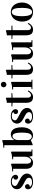

<svg xmlns="http://www.w3.org/2000/svg" viewBox="1829 -2607 792 4490"><g transform="rotate(-90 2225.0 -362.0)"><path d="M204.1 -8.3Q257.8 -8.3 285.4 -28.1Q313 -47.9 313 -80.1Q313 -111.3 292.7 -131.6Q272.5 -151.9 214.4 -183.1Q206.5 -187 187.3 -197.3Q168 -207.5 158 -212.9Q147.9 -218.3 130.4 -229.2Q112.8 -240.2 103 -248.5Q93.3 -256.8 80.6 -270Q67.9 -283.2 61.3 -295.7Q54.7 -308.1 49.8 -324.7Q44.9 -341.3 44.9 -359.4Q44.9 -425.3 94.5 -465.1Q144 -504.9 223.1 -504.9Q264.2 -504.9 299.6 -492.9Q335 -481 358.6 -454.8Q382.3 -428.7 382.3 -393.6Q382.3 -370.6 366.9 -353Q351.6 -335.4 325.7 -335.4Q298.3 -335.4 283.7 -350.6Q269 -365.7 269 -389.2Q269 -415.5 282.7 -429.2Q296.4 -442.9 315.9 -442.9H320.3V-443.8Q308.6 -460.4 283.7 -471.7Q258.8 -482.9 223.1 -482.9Q172.4 -482.9 146.5 -460.7Q120.6 -438.5 120.6 -410.6Q120.6 -383.8 141.1 -367.2Q161.6 -350.6 232.4 -314Q301.8 -278.3 324.2 -263.7Q405.3 -209.5 410.6 -139.6Q411.1 -134.3 411.1 -128.9Q411.1 -63 359.9 -24.2Q308.6 14.6 206.1 14.6Q179.2 14.6 152.1 8.1Q125 1.5 100.1 -11.7Q75.2 -24.9 59.6 -48.6Q43.9 -72.3 43.9 -102.5Q43.9 -131.3 61.3 -152.3Q78.6 -173.3 107.4 -173.3Q132.3 -173.3 147.5 -157Q162.6 -140.6 163.6 -116.7Q163.6 -90.8 146.7 -75.9Q129.9 -61 108.4 -61Q102.5 -61 100.1 -61.5V-60.5Q109.4 -39.1 137 -23.7Q164.6 -8.3 204.1 -8.3Z M821.3 0 806.6 -75.2H804.7Q792 -56.6 780.8 -43.7Q769.5 -30.8 752.4 -15.9Q735.4 -1 713.1 6.8Q690.9 14.6 665.5 14.6Q647.9 14.6 631.3 11.7Q614.7 8.8 594 -1.2Q573.2 -11.2 558.3 -28.1Q543.5 -44.9 533 -75.4Q522.5 -106 522.5 -147V-451.2H462.4V-471.2L564.5 -481.9L633.3 -500L642.6 -485.8V-133.3Q642.6 -104.5 648.7 -84Q654.8 -63.5 662.4 -53.5Q669.9 -43.5 681.4 -37.8Q692.9 -32.2 699.2 -31.5Q705.6 -30.8 713.4 -30.8Q747.6 -30.8 776.1 -74Q804.7 -117.2 804.7 -180.2V-451.2H744.6V-471.2L846.7 -481.9L915.5 -500L924.3 -485.8V-24.9L974.6 -20V0Z M1194.3 -692.9V-422.4H1196.3Q1224.1 -469.2 1255.6 -487.1Q1287.1 -504.9 1331.5 -504.9Q1344.7 -504.9 1357.9 -502.4Q1371.1 -500 1387.7 -492.9Q1404.3 -485.8 1418.7 -474.6Q1433.1 -463.4 1447.3 -443.4Q1461.4 -423.3 1471.4 -397.5Q1481.4 -371.6 1487.5 -333.3Q1493.7 -294.9 1493.7 -249Q1493.7 -194.3 1481.9 -147.7Q1470.2 -101.1 1447 -64.2Q1423.8 -27.3 1386 -6.3Q1348.1 14.6 1299.3 14.6Q1272 14.6 1243.2 2.2Q1214.4 -10.3 1194.3 -38.1L1094.7 4.9H1074.7V-658.2H1014.6V-678.2L1116.7 -689L1185.5 -707ZM1283.7 -465.8Q1248 -465.8 1221.2 -426.5Q1194.3 -387.2 1194.3 -339.4V-105Q1194.3 -70.3 1218.3 -42.5Q1242.2 -14.6 1273.4 -14.6Q1292.5 -14.6 1307.6 -23.4Q1322.8 -32.2 1332.8 -45.7Q1342.8 -59.1 1349.6 -80.6Q1356.4 -102.1 1360.1 -120.8Q1363.8 -139.6 1365.7 -166.7Q1367.7 -193.8 1368.2 -211.4Q1368.7 -229 1368.7 -253.9Q1368.7 -335.4 1357.7 -383.5Q1346.7 -431.6 1329.1 -448.7Q1311.5 -465.8 1283.7 -465.8Z M1738.8 -8.3Q1792.5 -8.3 1820.1 -28.1Q1847.7 -47.9 1847.7 -80.1Q1847.7 -111.3 1827.4 -131.6Q1807.1 -151.9 1749 -183.1Q1741.2 -187 1721.9 -197.3Q1702.6 -207.5 1692.6 -212.9Q1682.6 -218.3 1665 -229.2Q1647.5 -240.2 1637.7 -248.5Q1627.9 -256.8 1615.2 -270Q1602.5 -283.2 1595.9 -295.7Q1589.4 -308.1 1584.5 -324.7Q1579.6 -341.3 1579.6 -359.4Q1579.6 -425.3 1629.2 -465.1Q1678.7 -504.9 1757.8 -504.9Q1798.8 -504.9 1834.2 -492.9Q1869.6 -481 1893.3 -454.8Q1917 -428.7 1917 -393.6Q1917 -370.6 1901.6 -353Q1886.2 -335.4 1860.4 -335.4Q1833 -335.4 1818.4 -350.6Q1803.7 -365.7 1803.7 -389.2Q1803.7 -415.5 1817.4 -429.2Q1831.1 -442.9 1850.6 -442.9H1855V-443.8Q1843.3 -460.4 1818.4 -471.7Q1793.5 -482.9 1757.8 -482.9Q1707 -482.9 1681.2 -460.7Q1655.3 -438.5 1655.3 -410.6Q1655.3 -383.8 1675.8 -367.2Q1696.3 -350.6 1767.1 -314Q1836.4 -278.3 1858.9 -263.7Q1939.9 -209.5 1945.3 -139.6Q1945.8 -134.3 1945.8 -128.9Q1945.8 -63 1894.5 -24.2Q1843.3 14.6 1740.7 14.6Q1713.9 14.6 1686.8 8.1Q1659.7 1.5 1634.8 -11.7Q1609.9 -24.9 1594.2 -48.6Q1578.6 -72.3 1578.6 -102.5Q1578.6 -131.3 1595.9 -152.3Q1613.3 -173.3 1642.1 -173.3Q1667 -173.3 1682.1 -157Q1697.3 -140.6 1698.2 -116.7Q1698.2 -90.8 1681.4 -75.9Q1664.6 -61 1643.1 -61Q1637.2 -61 1634.8 -61.5V-60.5Q1644 -39.1 1671.6 -23.7Q1699.2 -8.3 1738.8 -8.3Z M2065.4 -598.1 2107.4 -602.5 2176.3 -620.6 2185.5 -606.4V-490.2H2292.5V-469.2L2185.5 -464.8V-121.1Q2185.5 -91.3 2192.6 -71.5Q2199.7 -51.8 2211.2 -44.4Q2222.7 -37.1 2229.7 -35.2Q2236.8 -33.2 2244.6 -33.2Q2259.8 -33.2 2273.7 -39.8Q2287.6 -46.4 2299.1 -59.1Q2310.5 -71.8 2317.9 -82.3Q2325.2 -92.8 2334.5 -107.9L2355.5 -95.2Q2329.6 -52.2 2310.5 -32.7Q2264.2 14.6 2203.6 14.6Q2180.7 14.6 2162.8 11.5Q2145 8.3 2126 -2Q2106.9 -12.2 2094.2 -29.5Q2081.5 -46.9 2073.5 -77.4Q2065.4 -107.9 2065.4 -148.9V-464.8L1982.4 -469.2V-490.2H2065.4Z M2555.2 -485.8V-24.9L2605.5 -20V0H2385.3V-20L2435.5 -24.9V-451.2H2375.5V-471.2L2477.5 -481.9L2546.4 -500ZM2428.7 -673.3Q2428.7 -700.2 2447.5 -719Q2466.3 -737.8 2493.2 -737.8Q2520 -737.8 2539.1 -719Q2558.1 -700.2 2558.1 -673.3Q2558.1 -646.5 2539.3 -627.4Q2520.5 -608.4 2493.2 -608.4Q2466.3 -608.4 2447.5 -627.2Q2428.7 -646 2428.7 -673.3Z M2719.2 -598.1 2761.2 -602.5 2830.1 -620.6 2839.4 -606.4V-490.2H2946.3V-469.2L2839.4 -464.8V-121.1Q2839.4 -91.3 2846.4 -71.5Q2853.5 -51.8 2865 -44.4Q2876.5 -37.1 2883.5 -35.2Q2890.6 -33.2 2898.4 -33.2Q2913.6 -33.2 2927.5 -39.8Q2941.4 -46.4 2952.9 -59.1Q2964.4 -71.8 2971.7 -82.3Q2979 -92.8 2988.3 -107.9L3009.3 -95.2Q2983.4 -52.2 2964.4 -32.7Q2918 14.6 2857.4 14.6Q2834.5 14.6 2816.7 11.5Q2798.8 8.3 2779.8 -2Q2760.7 -12.2 2748 -29.5Q2735.4 -46.9 2727.3 -77.4Q2719.2 -107.9 2719.2 -148.9V-464.8L2636.2 -469.2V-490.2H2719.2Z M3377.4 0 3362.8 -75.2H3360.8Q3348.1 -56.6 3336.9 -43.7Q3325.7 -30.8 3308.6 -15.9Q3291.5 -1 3269.3 6.8Q3247.1 14.6 3221.7 14.6Q3204.1 14.6 3187.5 11.7Q3170.9 8.8 3150.1 -1.2Q3129.4 -11.2 3114.5 -28.1Q3099.6 -44.9 3089.1 -75.4Q3078.6 -106 3078.6 -147V-451.2H3018.6V-471.2L3120.6 -481.9L3189.5 -500L3198.7 -485.8V-133.3Q3198.7 -104.5 3204.8 -84Q3210.9 -63.5 3218.5 -53.5Q3226.1 -43.5 3237.5 -37.8Q3249 -32.2 3255.4 -31.5Q3261.7 -30.8 3269.5 -30.8Q3303.7 -30.8 3332.3 -74Q3360.8 -117.2 3360.8 -180.2V-451.2H3300.8V-471.2L3402.8 -481.9L3471.7 -500L3480.5 -485.8V-24.9L3530.8 -20V0Z M3644.5 -598.1 3686.5 -602.5 3755.4 -620.6 3764.6 -606.4V-490.2H3871.6V-469.2L3764.6 -464.8V-121.1Q3764.6 -91.3 3771.7 -71.5Q3778.8 -51.8 3790.3 -44.4Q3801.8 -37.1 3808.8 -35.2Q3815.9 -33.2 3823.7 -33.2Q3838.9 -33.2 3852.8 -39.8Q3866.7 -46.4 3878.2 -59.1Q3889.6 -71.8 3897 -82.3Q3904.3 -92.8 3913.6 -107.9L3934.6 -95.2Q3908.7 -52.2 3889.6 -32.7Q3843.3 14.6 3782.7 14.6Q3759.8 14.6 3741.9 11.5Q3724.1 8.3 3705.1 -2Q3686 -12.2 3673.3 -29.5Q3660.6 -46.9 3652.6 -77.4Q3644.5 -107.9 3644.5 -148.9V-464.8L3561.5 -469.2V-490.2H3644.5Z M4190.9 -504.9Q4244.6 -504.9 4287.8 -482.7Q4331.1 -460.4 4357.2 -423.3Q4383.3 -386.2 4397.2 -340.6Q4411.1 -294.9 4411.1 -245.1Q4411.1 -173.3 4383.8 -114.3Q4356.4 -55.2 4305.4 -20.3Q4254.4 14.6 4189.9 14.6Q4132.8 14.6 4089.1 -5.6Q4045.4 -25.9 4018.8 -61.8Q3992.2 -97.7 3979 -143.1Q3965.8 -188.5 3965.8 -242.2Q3965.8 -315.9 3994.4 -376Q4022.9 -436 4074.5 -470.5Q4126 -504.9 4190.9 -504.9ZM4188 -7.3Q4286.1 -7.3 4286.1 -242.2Q4286.1 -301.3 4281.5 -343.8Q4276.9 -386.2 4265.9 -418.7Q4254.9 -451.2 4235.4 -467Q4215.8 -482.9 4188 -482.9Q4162.1 -482.9 4143.1 -465.3Q4124 -447.8 4112.8 -415.5Q4101.6 -383.3 4096.2 -341.8Q4090.8 -300.3 4090.8 -248Q4090.8 -193.8 4096.2 -151.1Q4101.6 -108.4 4112.8 -75.4Q4124 -42.5 4143.1 -24.9Q4162.1 -7.3 4188 -7.3Z"/></g></svg>

Font: VidalokaRegular
Style: Regular
Weight: 400
Designer: Cyreal (www.cyreal.org)
Foundry: Cyreal (www.cyreal.org)
Version: Version 1.000